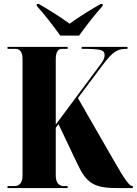

<svg xmlns="http://www.w3.org/2000/svg" viewBox="-20 -951 692 971"><path d="M285 -771H380C412 -816 464 -883 499 -921V-931H489C449 -908 379 -866 332 -831C285 -866 216 -908 176 -931H166V-921C201 -883 253 -816 285 -771ZM18 0H322V-10H302C280 -10 262 -25 262 -63V-305L276 -323L369 -127C416 -27 451 0 571 0H652V-10H650C634 -10 611 -42 554 -142L374 -455L496 -618C555 -697 576 -704 625 -704V-714H393V-704C498 -704 509 -697 509 -670C509 -660 503 -645 491 -629L262 -321V-651C262 -689 274 -704 294 -704H322V-714H18V-704H58C79 -704 94 -689 94 -652V-64C94 -24 76 -10 53 -10H18Z"/></svg>

Font: Noto Serif Display ExtraCondensed Black
Style: Regular
Weight: 900
Width: 2
Designer: Monotype Design Team
Foundry: Monotype Imaging Inc.
Version: Version 2.009